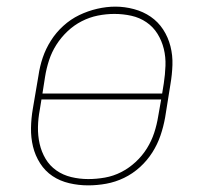

<svg xmlns="http://www.w3.org/2000/svg" viewBox="-20 -551 640 579"><path d="M246 8Q217 8 189 1.5Q161 -5 138.5 -20Q116 -35 101 -58.5Q86 -82 79.5 -109Q73 -136 73.5 -165Q74 -194 79 -223L96 -323Q100 -351 109 -377.5Q118 -404 133.5 -428.5Q149 -453 171 -473Q193 -493 219 -505.5Q245 -518 273 -524.5Q301 -531 328 -531Q356 -531 384 -523.5Q412 -516 434.5 -500.5Q457 -485 472 -462Q487 -439 494 -411.5Q501 -384 500 -355Q499 -326 494 -297L478 -197Q473 -169 464 -142.5Q455 -116 439.5 -91.5Q424 -67 402 -47Q380 -27 354 -14.5Q328 -2 300.5 3Q273 8 246 8ZM108 -269H469L474 -300Q478 -326 479 -352.5Q480 -379 474 -403.5Q468 -428 455 -449Q442 -470 421.5 -484Q401 -498 376 -503.5Q351 -509 325 -509Q300 -509 275 -504Q250 -499 226.5 -487Q203 -475 183.5 -456.5Q164 -438 150 -416Q136 -394 128 -369.5Q120 -345 116 -320ZM246 -11Q271 -11 296.5 -15.5Q322 -20 345.5 -32Q369 -44 389 -62.5Q409 -81 423 -103.5Q437 -126 445 -150.5Q453 -175 457 -200L466 -251H105L100 -220Q95 -194 94.5 -168Q94 -142 99.5 -117.5Q105 -93 117.5 -72Q130 -51 150 -37Q170 -23 195 -17Q220 -11 246 -11Z"/></svg>

Font: Iosevka Etoile Thin Oblique
Style: Regular
Weight: 100
Italic angle: -9°
Designer: Belleve Invis
Foundry: Belleve Invis
Version: Version 15.5.2; ttfautohint (v1.8.4)